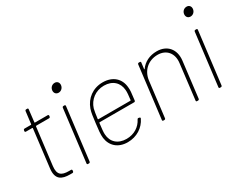

<svg xmlns="http://www.w3.org/2000/svg" viewBox="-87 -1115 1920 1539"><g transform="rotate(-30 873.0 -345.0)"><path d="M220 -28C151 -28 119 -50 128 -127L170 -470C170 -472 173 -474 175 -474H293C299 -474 303 -478 304 -484L305 -491C305 -497 302 -501 296 -501H178C176 -501 174 -503 175 -505L188 -618C189 -624 186 -628 180 -628H170C164 -628 160 -624 159 -618L145 -505C145 -503 143 -501 141 -501H82C76 -501 72 -497 71 -491L70 -484C69 -478 73 -474 79 -474H138C140 -474 141 -472 141 -470L99 -124C86 -23 139 0 214 0H236C242 0 246 -4 247 -10L248 -18C248 -24 245 -28 239 -28Z M463 -613C486 -613 506 -631 509 -656C512 -680 497 -698 474 -698C449 -698 430 -680 427 -656C424 -631 439 -613 463 -613ZM380 -1H390C396 -1 400 -5 401 -11L460 -492C461 -498 457 -502 452 -502H442C436 -502 432 -498 431 -492L372 -11C371 -5 374 -1 380 -1Z M750 -20C669 -20 620 -68 616 -138C614 -156 618 -190 624 -240C625 -243 627 -244 629 -244H948C954 -244 958 -248 959 -255C968 -327 970 -344 967 -371C961 -453 903 -509 808 -509C717 -509 647 -455 619 -376C608 -344 604 -309 597 -252C590 -196 585 -156 589 -122C599 -45 655 8 745 8C829 8 897 -37 929 -104C932 -110 930 -115 924 -116L916 -118C910 -119 906 -117 903 -111C876 -57 821 -20 750 -20ZM804 -481C885 -481 933 -432 938 -363C940 -346 937 -311 932 -274C932 -271 930 -270 928 -270H632C630 -270 628 -271 628 -274C633 -313 638 -346 643 -364C664 -432 725 -481 804 -481Z M1308 -508C1242 -508 1188 -481 1154 -433C1152 -430 1150 -431 1150 -435L1157 -491C1158 -497 1155 -501 1149 -501H1139C1133 -501 1129 -497 1128 -491L1069 -10C1068 -4 1072 0 1078 0H1087C1093 0 1098 -4 1098 -10L1138 -337C1149 -422 1213 -480 1300 -480C1381 -480 1431 -421 1420 -335L1381 -10C1380 -4 1383 0 1389 0H1399C1405 0 1409 -4 1410 -10L1450 -340C1462 -440 1404 -508 1308 -508Z M1684 -613C1707 -613 1727 -631 1730 -656C1733 -680 1718 -698 1695 -698C1670 -698 1651 -680 1648 -656C1645 -631 1660 -613 1684 -613ZM1601 -1H1611C1617 -1 1621 -5 1622 -11L1681 -492C1682 -498 1678 -502 1673 -502H1663C1657 -502 1653 -498 1652 -492L1593 -11C1592 -5 1595 -1 1601 -1Z"/></g></svg>

Font: Barlow Thin
Style: Italic
Weight: 250
Italic angle: -7°
Designer: Jeremy Tribby
Foundry: Tribby Type
Version: Version 1.422;hotconv 1.0.109;makeotfexe 2.5.65596